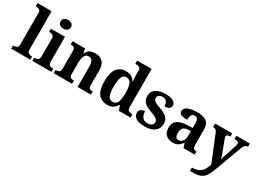

<svg xmlns="http://www.w3.org/2000/svg" viewBox="-33 -1651 3752 2772"><g transform="rotate(30 1843.0 -265.0)"><path d="M17 0V-53H29Q44 -53 60.5 -57.5Q77 -62 88.5 -76Q100 -90 100 -118V-646Q100 -673 88 -686Q76 -699 59.5 -703Q43 -707 29 -707H17V-760H252V-118Q252 -90 263.5 -76Q275 -62 292 -57.5Q309 -53 323 -53H335V0Z M369 0V-53H381Q396 -53 412.5 -57.5Q429 -62 440.5 -75.9Q452 -89.8 452 -117.7V-422Q452 -448.9 440 -462Q428 -475 411.5 -479Q395 -483 381 -483H369V-536H604V-118Q604 -90 615.5 -76Q627 -62 644 -57.5Q661 -53 675 -53H687V0ZM523.1 -626Q487 -626 462.5 -643.5Q438 -661 438 -698Q438 -736 462.8 -753Q487.5 -770 523.5 -770Q558 -770 583.5 -753Q609 -736 609 -698Q609 -661 583.4 -643.5Q557.8 -626 523.1 -626Z M724 0V-53H726Q760 -53 782 -65Q804 -77 804 -122V-418.4Q804 -460.2 784.5 -471.6Q765 -483 732 -483H729V-536H939L951.7 -465H956.5Q977 -503 1000.5 -520.5Q1024 -538 1051.3 -543.5Q1078.7 -549 1109.9 -549Q1187 -549 1231 -503.2Q1275 -457.4 1275 -356V-123.8Q1275 -77.6 1291.5 -65.3Q1308 -53 1342 -53H1345V0H1123V-329Q1123 -394 1105.1 -429Q1087.3 -464 1042.8 -464Q1010 -464 991.2 -442.5Q972.3 -420.9 964.2 -385.5Q956 -350.1 956 -309V-118Q956 -76 975.5 -64.5Q995 -53 1028 -53H1031V0Z M1621 10Q1523 10 1470 -56.5Q1417 -123 1417 -267Q1417 -412 1469.5 -480Q1522 -548 1619 -548Q1675 -548 1711 -525.5Q1747 -503 1768 -468H1775Q1771 -496.5 1769 -531.2Q1767 -566 1767 -590V-645Q1767 -686 1742.8 -696.5Q1718.5 -707 1685.9 -707H1678V-760H1919V-123Q1919 -93 1930.5 -78Q1942 -63 1960.8 -58Q1979.6 -53 2002 -53H2006V0H1812L1784 -78H1775Q1753 -38 1716.7 -14Q1680.5 10 1621 10ZM1664.3 -65Q1723 -65 1745 -115.3Q1767 -165.6 1767 -269Q1767 -368.2 1745.1 -421.1Q1723.3 -474 1663.7 -474Q1614 -474 1592.5 -421.1Q1571 -368.1 1571 -268Q1571 -166.5 1592.4 -115.8Q1613.9 -65 1664.3 -65Z M2251 10Q2142 10 2096 -23.5Q2050 -57 2050 -107Q2050 -140 2066 -156Q2082 -172 2104 -177.5Q2126 -183 2143 -183Q2143 -121 2172.5 -85Q2202 -49 2251 -49Q2303 -49 2326.5 -69Q2350 -89 2350 -117Q2350 -139 2339 -155.5Q2328 -172 2301 -186.5Q2274 -201 2227 -217Q2173 -236 2136 -258.5Q2099 -281 2079.5 -312.5Q2060 -344 2060 -389Q2060 -469 2119 -508.5Q2178 -548 2275 -548Q2338 -548 2376.5 -534.5Q2415 -521 2432.5 -499.5Q2450 -478 2450 -455Q2450 -421 2426.5 -403.5Q2403 -386 2348 -386Q2348 -436 2326 -463.5Q2304 -491 2260 -491Q2228 -491 2203.5 -475.5Q2179 -460 2179 -429Q2179 -408 2190.5 -392Q2202 -376 2232 -361Q2262 -346 2316 -327Q2361 -312 2395 -290.5Q2429 -269 2448.5 -238.5Q2468 -208 2468 -166Q2468 -83 2411.5 -36.5Q2355 10 2251 10Z M2710 10Q2644 10 2598.5 -30Q2553 -70 2553 -153Q2553 -234 2609 -273Q2665 -312 2777 -316L2859 -318.8V-374Q2859 -407.6 2855 -433.3Q2851 -459 2838 -473.5Q2825 -488 2797.5 -488Q2772 -488 2757 -474Q2742 -460 2736 -435.5Q2730 -411 2730 -380Q2663 -380 2629 -395Q2595 -410 2595 -447Q2595 -483.8 2623 -505.9Q2651 -528 2697.9 -538.5Q2744.8 -549 2800.8 -549Q2906 -549 2958.5 -511Q3011 -473 3011 -379.3V-124Q3011 -82.6 3024 -67.8Q3037 -53 3071 -53H3075V0H2889L2868 -69H2859.4Q2837 -42 2817.5 -24.5Q2798 -7 2773 1.5Q2748 10 2710 10ZM2765.2 -63Q2808.2 -63 2833.6 -98Q2859 -133 2859 -191V-266L2813.8 -263.2Q2753.9 -259.5 2730.9 -231.4Q2708 -203.3 2708 -148.8Q2708 -63 2765.2 -63Z M3134 182Q3204 182 3246.5 160Q3289 138 3314 98Q3339 58 3355 5L3175 -435Q3164 -461 3148 -468.5Q3132 -476 3111 -477H3107V-536H3392V-483H3389Q3361 -483 3345 -475Q3329 -467 3329 -446Q3329 -438 3332.5 -426.5Q3336 -415 3339 -407L3408 -224Q3418 -199 3423.5 -180Q3429 -161 3432 -146.5Q3435 -132 3436 -118Q3438 -139 3446.5 -165Q3455 -191 3458 -198L3524 -394Q3528 -404 3531 -419Q3534 -434 3534 -443Q3534 -465 3516 -473.5Q3498 -482 3465 -483H3461V-536H3686V-483H3682Q3654 -482 3637.5 -466.5Q3621 -451 3606 -410L3455 0Q3429 73 3405.5 119.5Q3382 166 3351 192.5Q3320 219 3272.5 229.5Q3225 240 3151 240H3134Z"/></g></svg>

Font: Noto Serif Vithkuqi
Style: Regular
Weight: 400
Version: Version 1.005